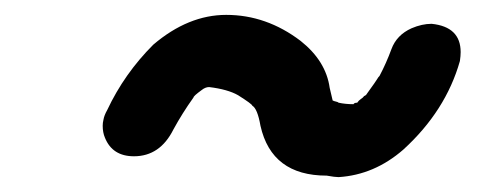

<svg xmlns="http://www.w3.org/2000/svg" viewBox="-20 -419 641 258"><path d="M435 -181Q430 -181 419 -183Q345 -183 330 -250Q326 -273 319 -277Q319 -279 300 -291Q286 -299 261 -302Q256 -302 251 -298Q240 -290 240 -288Q225 -267 213 -245Q195 -209 160 -209Q131 -209 121 -234Q118 -241 118 -250Q118 -254 119 -258Q120 -264 124 -271Q147 -320 186 -359Q233 -399 284 -399Q338 -399 384 -364Q418 -337 423 -301L427 -284Q429 -283 431.5 -282.5Q434 -282 435 -281Q444 -279 455 -279Q456 -281 460 -281Q462 -284 465 -286Q468 -288 468.5 -289Q469 -290 470.5 -290.5Q472 -291 473 -293Q486 -311 487 -313Q488 -315 490 -317Q499 -334 506 -353Q513 -372 533 -381Q547 -387 560 -387Q599 -383 599 -349Q599 -344 598 -337Q579 -270 522 -218Q483 -184 435 -181Z"/></svg>

Font: Bad Comic
Style: Italic
Weight: 400
Italic angle: -11°
Designer: GGBotNet
Foundry: GGBotNet
Version: 0.95